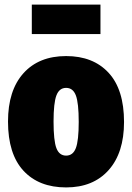

<svg xmlns="http://www.w3.org/2000/svg" viewBox="-20 -799 577 839"><path d="M522 -266Q522 -131 454.5 -55.5Q387 20 269 20Q150 20 82.5 -53Q15 -126 15 -268Q15 -404 82.5 -479Q150 -554 269 -554Q387 -554 454.5 -481Q522 -408 522 -266ZM214 -268Q214 -184 226.5 -151.5Q239 -119 269 -119Q299 -119 311.5 -152Q324 -185 324 -266Q324 -349 311.5 -382Q299 -415 269 -415Q239 -415 226.5 -382Q214 -349 214 -268ZM419 -650H119V-779H419Z"/></svg>

Font: Fira Sans Condensed Black
Style: Regular
Weight: 900
Width: 3
Designer: Carrois Corporate & Edenspiekermann AG
Foundry: Carrois Corporate GbR & Edenspiekermann AG
Version: Version 4.203